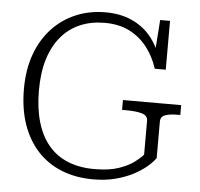

<svg xmlns="http://www.w3.org/2000/svg" viewBox="-53 -782 889 854"><g transform="rotate(5 392.0 -355.5)"><path d="M667 -264V-102Q654 -83 629 -62Q604 -41 569 -23Q534 -5 490 6Q446 17 394 17Q316 17 253 -8Q190 -33 145 -81.5Q100 -130 76 -199.5Q52 -269 52 -357Q52 -444 77 -512.5Q102 -581 147 -629Q192 -677 252.5 -702.5Q313 -728 385 -728Q449 -728 499.5 -706Q550 -684 584.5 -643.5Q619 -603 636 -549L617 -548L629 -715H673V-497H624Q607 -550 575 -591.5Q543 -633 496 -657Q449 -681 385 -681Q324 -681 275 -660Q226 -639 191 -597.5Q156 -556 137.5 -496Q119 -436 119 -356Q119 -277 137 -215.5Q155 -154 190 -112.5Q225 -71 276.5 -50Q328 -29 395 -29Q461 -29 504 -44Q547 -59 572.5 -78.5Q598 -98 610 -112V-264Q610 -287 583.5 -294.5Q557 -302 516 -302H495V-346H755V-302H742Q708 -302 687.5 -294.5Q667 -287 667 -264Z"/></g></svg>

Font: Roboto Serif 20pt ExtraLight
Style: Regular
Weight: 250
Version: Version 1.008